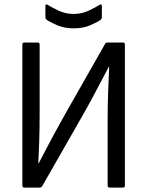

<svg xmlns="http://www.w3.org/2000/svg" viewBox="-20 -847 664 867"><path d="M90 0Q81 0 81 -9V-646Q81 -655 90 -655H150Q159 -655 159 -646V-342Q159 -259 157 -205Q155 -151 153 -110H155Q169 -137 185 -167.5Q201 -198 223.5 -240Q246 -282 280 -342L454 -648Q458 -655 465 -655H535Q544 -655 544 -646V-9Q544 0 535 0H475Q466 0 466 -9V-301Q466 -372 468.5 -438Q471 -504 473 -545H471Q457 -518 440.5 -487Q424 -456 400.5 -411.5Q377 -367 339 -301L171 -7Q166 0 160 0ZM313 -719Q270 -719 237 -733.5Q204 -748 190 -758Q185 -763 185 -769V-819Q185 -832 195 -825Q213 -814 244.5 -799Q276 -784 313 -784Q349 -784 380.5 -799Q412 -814 430 -825Q440 -832 440 -819V-769Q440 -763 435 -758Q422 -748 389 -733.5Q356 -719 313 -719Z"/></svg>

Font: Sofia Sans Semi Condensed
Style: Regular
Weight: 400
Designer: Botio Nikoltchev, Ani Petrova
Foundry: lettersoup
Version: Version 4.100; ttfautohint (v1.8.4.7-5d5b)